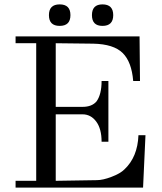

<svg xmlns="http://www.w3.org/2000/svg" viewBox="-20 -855 738 875"><path d="M611 -239H643L632 0H51V-31H145V-658H51V-689H616L618 -486H587Q580 -573 539 -613.5Q498 -654 405 -656L234 -658V-368H356Q399 -368 420 -393Q443 -425 443 -486H474V-209H443Q443 -268 418.5 -301Q394 -334 356 -334H234V-31L421 -34Q449 -34 488 -49Q528 -64 547 -83Q607 -139 611 -239ZM447 -737Q399 -737 399 -786Q399 -835 447 -835Q496 -835 496 -786Q496 -737 447 -737ZM252 -835Q301 -835 301 -786Q301 -737 252 -737Q203 -737 203 -786Q203 -835 252 -835Z"/></svg>

Font: GFS Didot
Style: Regular
Weight: 400
Designer: Takis Katsoulidis and George D. Matthiopoulos
Foundry: Takis Katsoulidis and George D. Matthiopoulos
Version: Version 1.0